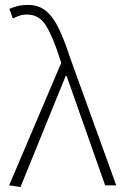

<svg xmlns="http://www.w3.org/2000/svg" viewBox="-20 -751 501 778"><path d="M63 7 17 0 228 -496 220 -521Q193 -605 165.5 -648.5Q138 -692 90 -692Q71 -692 57.5 -687Q44 -682 32 -676L18 -715Q31 -721 50 -726Q69 -731 94 -731Q137 -731 166.5 -706.5Q196 -682 218.5 -635Q241 -588 263 -520L451 0H406L250 -443H246Z"/></svg>

Font: Source Sans 3 Light
Style: Regular
Weight: 300
Designer: Paul D. Hunt
Foundry: Adobe
Version: Version 3.052;hotconv 1.1.0;makeotfexe 2.6.0